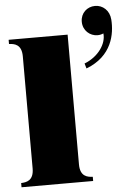

<svg xmlns="http://www.w3.org/2000/svg" viewBox="-57 -866 614 908"><g transform="rotate(-5 250.5 -412.0)"><path d="M8 -20V0H348V-20C323 -21 288 -26 288 -84V-700H8V-680C33 -679 68 -674 68 -616V-84C68 -26 33 -21 8 -20ZM356 -557 363 -533C487 -580 505 -685 500 -753C497 -797 465 -824 429 -824C391 -824 360 -796 360 -755C360 -713 393 -685 429 -685C439 -685 448 -687 457 -691C463 -642 423 -583 356 -557Z"/></g></svg>

Font: Sprat Condensed Black
Style: Regular
Weight: 900
Designer: Ethan Nakache
Foundry: Collletttivo
Version: Version 2.000;Glyphs 3.2 (3217)